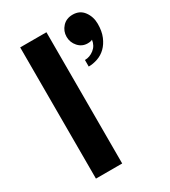

<svg xmlns="http://www.w3.org/2000/svg" viewBox="-176 -799 786 887"><g transform="rotate(-30 217.5 -355.0)"><path d="M210 0H70V-700H210ZM435 -615Q435 -576 423 -547.5Q411 -519 392 -500.5Q373 -482 348.5 -473.5Q324 -465 300 -465V-500Q326 -500 348.5 -517.5Q371 -535 375 -565Q372 -563 368 -562Q360 -560 350 -560Q320 -560 300 -582.5Q280 -605 280 -635Q280 -665 300.5 -687.5Q321 -710 355 -710Q393 -710 414 -681.5Q435 -653 435 -615Z"/></g></svg>

Font: Prosto One
Style: Regular
Weight: 400
Designer: Pavel Emelyanov and Jovanny lemonad
Foundry: Pavel Emelyanov and Jovanny Lemonad
Version: Version 1.001